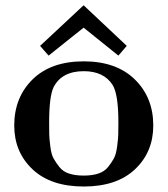

<svg xmlns="http://www.w3.org/2000/svg" viewBox="-20 -678 615 704"><path d="M32.2 -217.8Q32.2 -320.8 99.6 -387Q167 -453.1 287.1 -453.1Q406.2 -453.1 474.1 -387Q542 -320.8 542 -217.8Q542 -120.6 475.1 -57.4Q408.2 5.9 287.1 5.9Q166 5.9 99.1 -57.4Q32.2 -120.6 32.2 -217.8ZM127 -509.8 286.1 -658.2H287.1L444.8 -509.8L414.1 -474.1L287.1 -576.2H286.1L158.2 -474.1ZM160.2 -229Q160.2 -199.2 160.6 -183.6Q161.1 -168 164.6 -140.4Q168 -112.8 176 -97.9Q184.1 -83 197.5 -65.9Q210.9 -48.8 233.4 -41.5Q255.9 -34.2 286.9 -34.2Q317.9 -34.2 340.3 -41.5Q362.8 -48.8 376.5 -65.9Q390.1 -83 397.9 -97.9Q405.8 -112.8 409.4 -140.4Q413.1 -168 413.6 -183.6Q414.1 -199.2 414.1 -229Q414.1 -332 393.1 -366.2Q360.8 -417 287.1 -417Q207 -417 176.8 -358.9Q160.2 -325.2 160.2 -229Z"/></svg>

Font: CMU Serif
Style: Bold
Weight: 700
Version: Version 0.7.0